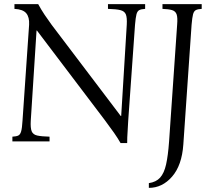

<svg xmlns="http://www.w3.org/2000/svg" viewBox="-20 -685 1029 930"><path d="M564 8Q551 -15 532.5 -41.5Q514 -68 487 -104L159 -537H157L129 -100Q127 -65 133.5 -49Q140 -33 160.5 -28.5Q181 -24 220 -23V0H40V-23Q59 -24 68.5 -28.5Q78 -33 82.5 -49Q87 -65 89 -100L121 -565Q123 -602 107 -621Q91 -640 50 -642V-665H165Q179 -639 196 -613.5Q213 -588 230 -565L565 -123H567L594 -565Q596 -600 589.5 -615.5Q583 -631 563 -636Q543 -641 503 -642V-665H683V-642Q664 -641 654.5 -636Q645 -631 641 -615.5Q637 -600 634 -565L601 -100Q600 -72 598 -46.5Q596 -21 596 8ZM701 225V202Q736 197 755.5 175.5Q775 154 784.5 111.5Q794 69 799 0L838 -565Q841 -600 835.5 -615.5Q830 -631 813.5 -636Q797 -641 767 -642V-665H957V-642Q938 -641 928.5 -636Q919 -631 915 -615.5Q911 -600 908 -565L868 15Q861 116 813.5 170.5Q766 225 701 225Z"/></svg>

Font: Bona Nova
Style: Italic
Weight: 400
Italic angle: -4°
Designer: Mateusz Machalski
Foundry: Capitalics
Version: Version 4.001; ttfautohint (v1.8.3)